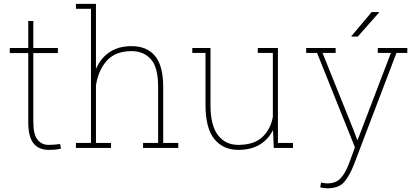

<svg xmlns="http://www.w3.org/2000/svg" viewBox="-20 -782 2190 1015"><path d="M156.2 -670.9V-528.3H286.1V-501.5H156.2V-136.2Q156.2 -71.3 178.2 -43.7Q200.2 -16.1 236.3 -16.1Q252 -16.1 264.2 -17.1Q276.4 -18.1 297.9 -20.5L302.7 3.4Q288.1 7.3 272.7 8.8Q257.3 10.3 237.8 10.3Q184.6 10.3 157 -24.4Q129.4 -59.1 129.4 -136.2V-501.5H31.7V-528.3H129.4V-670.9Z M381.3 -735.4V-761.7H487.3V-417Q511.7 -474.6 559.1 -506.3Q606.4 -538.1 674.8 -538.1Q757.3 -538.1 800 -485.8Q842.8 -433.6 842.8 -321.3V-26.4H922.4V0H736.3V-26.4H815.9V-322.3Q815.9 -426.3 777.6 -469Q739.3 -511.7 675.3 -511.7Q589.8 -511.7 544.4 -460.7Q499 -409.7 487.3 -330.1V-26.4H566.9V0H381.3V-26.4H460.9V-735.4Z M1423.3 -94.7Q1398.4 -44.4 1352.3 -17.1Q1306.2 10.3 1240.2 10.3Q1158.7 10.3 1112.5 -47.6Q1066.4 -105.5 1066.4 -227.1V-502H996.6V-528.3H1066.4H1092.8V-226.1Q1092.8 -118.7 1132.3 -67.4Q1171.9 -16.1 1239.3 -16.1Q1321.8 -16.1 1366 -56.6Q1410.2 -97.2 1422.4 -164.1V-502H1342.8V-528.3H1422.4H1449.2V-26.4H1528.8V0H1427.2Z M1598.6 0ZM1754.4 -502H1685.1L1848.6 -95.7L1868.2 -43H1871.1L1874 -50.8L2046.4 -502H1977.1V-528.3H2133.3V-502H2075.7L1851.1 87.9Q1829.6 143.6 1801 178.5Q1772.5 213.4 1710 213.4Q1700.7 213.4 1689.5 211.7Q1678.2 210 1672.9 208L1677.2 183.1Q1682.6 184.6 1693.4 186Q1704.1 187.5 1710 187.5Q1754.9 187.5 1780 161.1Q1805.2 134.8 1824.7 83L1856.4 -2.9L1656.2 -502H1598.6V-528.3H1754.4ZM1944.8 -718.3H1982.9L1983.9 -715.8L1871.1 -588.4H1838.4L1837.4 -590.8Z"/></svg>

Font: TypoPRO Roboto Slab
Style: Thin
Weight: 250
Designer: Google
Version: Version 1.100263; 2013; ttfautohint (v0.94.20-1c74) -l 8 -r 